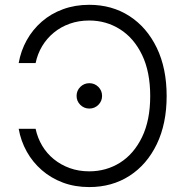

<svg xmlns="http://www.w3.org/2000/svg" viewBox="-20 -757 764 787"><path d="M345.7 9.8Q287.1 9.8 238 -8.5Q189 -26.9 151.4 -59.6Q113.8 -92.3 89.6 -135.7Q65.4 -179.2 56.6 -229H126Q133.8 -191.9 152.8 -159.9Q171.9 -127.9 200.7 -104.5Q229.5 -81.1 266.1 -67.9Q302.7 -54.7 345.7 -54.7Q415.5 -54.7 472.2 -90.3Q528.8 -126 562.3 -195.1Q595.7 -264.2 595.7 -363.3Q595.7 -462.4 562.5 -531.5Q529.3 -600.6 472.4 -636.7Q415.5 -672.9 345.7 -672.9Q302.7 -672.9 266.1 -659.9Q229.5 -647 200.7 -623.3Q171.9 -599.6 152.8 -567.9Q133.8 -536.1 126 -498.5H56.6Q65.4 -548.8 89.6 -592.3Q113.8 -635.7 151.4 -668.5Q189 -701.2 238.3 -719.2Q287.6 -737.3 345.7 -737.3Q439 -737.3 510.5 -691.2Q582 -645 622.6 -561Q663.1 -477.1 663.1 -363.3Q663.1 -250 622.6 -166Q582 -82 510.5 -36.1Q439 9.8 345.7 9.8ZM346.2 -312Q324.7 -312 309.3 -327.1Q293.9 -342.3 293.9 -363.8Q293.9 -385.7 309.3 -400.9Q324.7 -416 346.2 -416Q367.7 -416 383.1 -400.9Q398.4 -385.7 398.4 -363.8Q398.4 -342.3 383.1 -327.1Q367.7 -312 346.2 -312Z"/></svg>

Font: Inter 17pt Light
Style: Regular
Weight: 300
Version: Version 4.001;git-66647c0bb